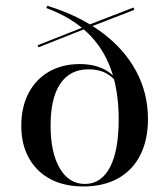

<svg xmlns="http://www.w3.org/2000/svg" viewBox="-20 -651 598 682"><path d="M275.8 11.3Q208.1 11.3 158.9 -14.9Q109.7 -41.1 82.7 -89.5Q55.6 -137.9 55.6 -204Q55.6 -271 81.5 -320.2Q107.3 -369.4 154 -396.4Q200.8 -423.4 262.9 -423.4Q313.7 -423.4 349.2 -405.2Q384.7 -387.1 400 -358.1L399.2 -349.2Q386.3 -374.2 359.3 -389.5Q332.3 -404.8 294.4 -404.8Q229 -404.8 194.4 -354Q159.7 -303.2 159.7 -205.6Q159.7 -108.9 192.3 -53.2Q225 2.4 281.5 2.4Q339.5 2.4 370.6 -56.9Q401.6 -116.1 401.6 -226.6Q401.6 -329 373.8 -405.6Q346 -482.3 289.5 -535.9Q233.1 -589.5 144.4 -622.6L147.6 -630.6Q260.5 -596 340.7 -536.7Q421 -477.4 463.3 -398.8Q505.6 -320.2 505.6 -228.2Q505.6 -154 478.2 -100Q450.8 -46 399.2 -17.3Q347.6 11.3 275.8 11.3ZM116.9 -483.1 113.7 -490.3 285.5 -558.1 290.3 -551.6ZM292.7 -552.4 287.1 -559.7 454 -624.2 457.3 -616.1Z"/></svg>

Font: Playfair 144pt SemiExpanded SemiBold
Style: Regular
Weight: 600
Width: 6
Designer: Claus Eggers Sørensen
Foundry: Claus Eggers Sørensen
Version: Version 2.203